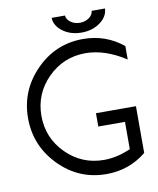

<svg xmlns="http://www.w3.org/2000/svg" viewBox="-84 -816 731 886"><g transform="rotate(-10 281.0 -373.0)"><path d="M468.8 -218.8H343.8V-281.2H531.2V-62Q450.2 3.9 343.8 3.9Q214.4 3.9 122.8 -89.6Q31.2 -183.1 31.2 -312.5Q31.2 -441.9 122.8 -535.4Q214.4 -628.9 343.8 -628.9Q450.2 -628.9 531.2 -563V-500Q434.6 -562.5 343.8 -562.5Q240.2 -562.5 167 -489.3Q93.8 -416 93.8 -312.5Q93.8 -209 167 -135.7Q240.2 -62.5 343.8 -62.5Q404.8 -62.5 468.8 -90.8ZM406.2 -750H468.8Q467.3 -712.9 432.1 -686.5Q395.5 -659.2 343.8 -659.2Q292 -659.2 255.4 -686.5Q220.2 -712.9 218.8 -750H281.2Q282.7 -731.9 299.8 -719.2Q317.9 -705.1 343.8 -705.1Q369.6 -705.1 388.2 -719.2Q404.8 -731.9 406.2 -750Z"/></g></svg>

Font: Juliett
Style: Regular
Weight: 400
Designer: GGBotNet
Foundry: GGBotNet
Version: 0.60